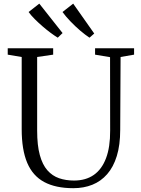

<svg xmlns="http://www.w3.org/2000/svg" viewBox="-20 -1002 756 1031"><path d="M373.5 8.5Q279 8.5 217.5 -24.5Q156 -57.5 126.2 -127.5Q96.5 -197.5 96.5 -308V-696L21.5 -708.5V-743H265.5V-708.5L179.5 -696V-300.5Q179.5 -221.5 193.8 -169.5Q208 -117.5 234.5 -87.5Q261 -57.5 297.2 -45Q333.5 -32.5 377.5 -32.5Q440.5 -32.5 483.8 -62.8Q527 -93 549.5 -152.8Q572 -212.5 571.5 -301L571 -695L490.5 -708.5V-743H700V-708.5L627.5 -696L625.5 -305Q625.5 -223.5 607.2 -164.2Q589 -105 555.5 -66.8Q522 -28.5 476 -10Q430 8.5 373.5 8.5ZM289.5 -800Q272.5 -810.5 251.2 -826.2Q230 -842 208 -861Q186 -880 166.5 -899.5Q147 -919 133.5 -937.5L191 -982.5L316 -824.5L290.5 -800ZM460 -800Q438 -814.5 411.2 -837.2Q384.5 -860 359 -886.5Q333.5 -913 315.5 -937.5L373 -982.5L486 -822L461 -800Z"/></svg>

Font: Merriweather 60pt Light
Style: Regular
Weight: 300
Version: Version 2.100